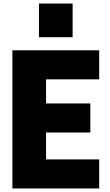

<svg xmlns="http://www.w3.org/2000/svg" viewBox="-20 -1064 620 1084"><path d="M390 -854H200V-1044H390ZM540 0H50V-780H540V-616H240V-480H490V-316H240V-164H540Z"/></svg>

Font: Tanohe Sans ExtraBold
Style: Regular
Weight: 800
Designer: Village Type and Design LLC & Cristiano Sobral
Foundry: Cooper Hewitt Smithsonian Design Museum
Version: Version 1.00;September 29, 2021;FontCreator 13.0.0.2655 64-b